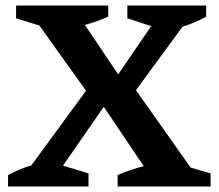

<svg xmlns="http://www.w3.org/2000/svg" viewBox="-20 -672 791 692"><path d="M9 0V-41Q50 -63 93 -76L290 -345L122 -580L38 -606V-652H370V-612Q329 -594 286 -582L406 -404L525 -578L439 -606V-652H723V-612Q682 -589 638 -576L470 -347L667 -68L739 -47V0H404V-41Q450 -61 498 -73L354 -287L207 -75L299 -47V0Z"/></svg>

Font: Piazzolla SemiBold
Style: Regular
Weight: 600
Designer: Juan Pablo del Peral
Foundry: Huerta Tipografica
Version: Version 1.330